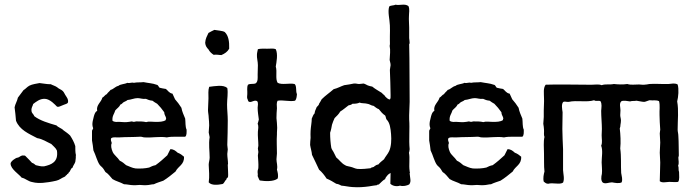

<svg xmlns="http://www.w3.org/2000/svg" viewBox="-20 -784 2965 816"><path d="M55 -114C47 -114 25 -98 25 -89C25 -76 35 -65 45 -55C55 -45 66 -37 72 -29C90 -25 99 -13 118 -10C132 -6 150 -6 163 -7C176 -8 198 -11 219 -16C233 -19 242 -28 253 -32C254 -33 255 -34 256 -33C258 -37 261 -39 264 -41C265 -46 272 -45 272 -51C280 -55 279 -68 288 -71C291 -81 297 -87 300 -96C301 -105 303 -113 302 -123C304 -124 303 -125 302 -128C300 -137 300 -151 300 -163C295 -180 287 -194 278 -208C270 -216 260 -223 250 -230C242 -239 228 -242 220 -251C186 -261 151 -271 126 -290C123 -299 115 -302 114 -312C112 -327 119 -332 121 -342C133 -351 149 -365 171 -364C193 -363 215 -338 221 -332C227 -326 240 -335 252 -339C258 -342 266 -342 269 -349C271 -362 265 -368 261 -375C255 -383 253 -391 247 -397C240 -404 230 -406 223 -413C215 -419 205 -421 196 -426C178 -426 167 -429 148 -431C138 -429 116 -426 105 -420C94 -414 89 -406 80 -401L56 -369C53 -354 45 -343 42 -328C44 -309 47 -291 48 -271C63 -232 102 -216 138 -197C162 -193 178 -181 198 -172C206 -163 217 -156 222 -144C229 -95 198 -84 167 -77C152 -76 143 -80 132 -82C127 -86 123 -90 116 -92C108 -100 100 -110 92 -117C89 -120 87 -124 81 -123C68 -125 65 -116 55 -114Z M767 -203C774 -208 773 -221 773 -233C767 -245 769 -265 767 -280C761 -295 754 -309 751 -326C742 -340 734 -351 724 -362C721 -370 716 -378 713 -386C699 -388 694 -399 685 -406C674 -408 670 -408 659 -411C653 -414 654 -423 645 -424C630 -430 609 -431 590 -435C574 -433 563 -435 549 -432C538 -435 532 -429 521 -432C510 -426 492 -427 483 -419C469 -416 463 -405 450 -402C445 -395 438 -391 434 -384C426 -381 423 -373 415 -369C410 -349 388 -338 393 -313C385 -309 382 -300 379 -290L374 -269C372 -258 372 -249 376 -239C375 -233 370 -232 371 -224V-187C374 -174 375 -159 377 -145C387 -125 393 -98 404 -83C407 -79 409 -78 412 -75C419 -69 423 -61 428 -53C440 -46 448 -34 458 -23C472 -14 491 -10 507 -1C520 -1 533 3 546 3C555 4 564 2 574 2C584 2 593 4 601 3C614 3 624 -1 634 -1C646 -7 660 -11 674 -16C692 -27 709 -41 726 -55C737 -78 764 -84 762 -118C754 -125 746 -131 735 -135C727 -142 719 -150 704 -150L691 -124C675 -109 659 -95 641 -82C630 -80 622 -76 614 -72C597 -68 578 -67 557 -68C541 -70 530 -77 516 -82C508 -89 500 -96 489 -101C479 -116 465 -125 459 -138C453 -152 450 -166 455 -176C453 -183 449 -190 453 -197C463 -203 475 -199 486 -200C516 -202 546 -201 577 -203C584 -203 588 -200 595 -200C627 -198 659 -205 689 -200C710 -205 743 -202 767 -203ZM686 -282C687 -278 683 -279 685 -274C674 -266 657 -266 641 -266C626 -266 612 -269 601 -265C589 -268 575 -268 559 -268C556 -268 552 -266 549 -266C545 -266 543 -268 540 -268C532 -267 525 -265 518 -265C508 -264 498 -266 488 -266C478 -266 466 -264 458 -271C456 -292 466 -300 470 -315C478 -324 487 -329 492 -340C497 -341 500 -345 503 -348C508 -352 517 -354 522 -359C537 -360 550 -367 565 -367C576 -367 587 -362 600 -364C608 -360 617 -357 628 -356C634 -351 641 -347 648 -343C659 -332 669 -320 678 -307C678 -296 684 -291 686 -282Z M867 -9C879 5 906 2 926 -2C934 -6 935 -16 942 -21C942 -26 946 -28 949 -31C951 -35 948 -76 948 -84C948 -86 950 -86 949 -89C949 -102 946 -116 946 -130C946 -136 948 -142 948 -149C948 -155 946 -161 946 -168C947 -202 948 -238 948 -272C948 -295 945 -318 945 -340C945 -364 950 -388 946 -410C929 -425 894 -418 869 -415C864 -400 866 -383 866 -366C866 -350 864 -333 864 -316C864 -306 867 -294 867 -284C868 -273 869 -262 869 -251C869 -241 867 -231 867 -221L871 -201C866 -171 871 -142 871 -114C871 -104 867 -94 867 -84C868 -59 871 -34 867 -9ZM954 -577C955 -608 951 -633 935 -648C924 -654 906 -654 891 -657C883 -653 874 -649 866 -644C860 -631 853 -620 852 -602C853 -589 859 -581 866 -574C871 -564 879 -557 888 -551C901 -553 910 -550 921 -550C935 -556 947 -564 954 -577Z M1234 -356C1240 -362 1241 -373 1242 -384C1236 -396 1242 -419 1232 -427C1210 -432 1179 -422 1160 -432C1149 -450 1159 -479 1152 -501C1155 -520 1162 -554 1152 -575C1143 -579 1130 -577 1116 -577C1102 -577 1088 -578 1076 -575C1075 -568 1072 -560 1072 -551C1071 -538 1076 -523 1076 -507C1076 -493 1075 -480 1075 -466C1075 -454 1077 -438 1067 -430C1056 -425 1044 -430 1034 -424C1028 -413 1032 -396 1031 -384C1031 -375 1029 -373 1031 -365C1034 -361 1033 -352 1040 -351C1050 -348 1061 -361 1073 -354C1079 -346 1075 -335 1075 -326C1075 -309 1078 -293 1080 -276C1078 -269 1077 -263 1075 -258C1080 -247 1077 -235 1076 -224C1075 -205 1078 -185 1078 -165C1078 -161 1076 -156 1076 -153C1076 -148 1078 -143 1078 -138C1078 -133 1076 -128 1076 -123C1077 -105 1079 -88 1078 -71C1078 -66 1075 -61 1075 -57C1074 -50 1077 -43 1075 -36C1078 -30 1080 -22 1084 -17C1109 -13 1143 -12 1160 -25C1164 -38 1160 -52 1157 -63C1161 -79 1155 -93 1155 -107C1155 -115 1157 -124 1157 -132C1157 -158 1155 -187 1157 -213V-220C1157 -228 1158 -234 1158 -241C1158 -255 1156 -269 1155 -282C1155 -297 1156 -310 1157 -324C1157 -335 1154 -346 1160 -356C1184 -360 1211 -351 1234 -356Z M1719 0C1725 -7 1725 -17 1724 -23L1721 -47C1721 -47 1723 -50 1722 -52C1722 -52 1721 -54 1721 -57C1717 -84 1723 -112 1718 -135C1720 -139 1720 -145 1721 -150C1717 -192 1722 -237 1719 -276C1718 -298 1721 -329 1721 -351C1720 -431 1721 -520 1719 -596C1719 -598 1721 -599 1721 -600C1721 -605 1720 -616 1719 -622V-667C1719 -683 1717 -699 1718 -715C1718 -730 1722 -744 1716 -758C1701 -770 1680 -760 1661 -764C1654 -760 1640 -762 1634 -756C1627 -732 1636 -704 1637 -676C1638 -661 1637 -646 1637 -630V-611C1637 -604 1638 -596 1636 -589C1640 -570 1637 -550 1636 -529C1637 -522 1640 -516 1640 -507L1637 -487C1639 -451 1639 -417 1640 -380C1640 -372 1641 -364 1636 -361C1628 -363 1623 -368 1618 -373C1615 -380 1607 -383 1603 -389C1589 -398 1574 -406 1562 -416C1555 -417 1549 -419 1543 -421C1536 -424 1533 -427 1525 -429C1520 -429 1514 -427 1506 -427C1499 -427 1492 -430 1484 -429C1471 -426 1457 -424 1443 -422C1428 -417 1415 -409 1398 -405C1381 -390 1363 -378 1347 -362C1344 -355 1340 -350 1336 -343C1335 -334 1326 -333 1324 -324C1321 -318 1318 -311 1317 -302C1311 -297 1309 -288 1305 -280C1305 -264 1301 -246 1300 -228C1299 -219 1300 -208 1300 -198C1299 -188 1298 -178 1298 -168C1300 -154 1305 -140 1306 -126C1317 -105 1326 -83 1336 -63C1349 -52 1359 -39 1368 -25C1383 -19 1396 -11 1409 -3C1417 -2 1424 1 1431 5C1446 6 1461 10 1478 11C1504 13 1528 11 1549 8C1561 6 1572 4 1582 3C1583 1 1586 0 1590 0C1599 -8 1606 -17 1617 -23C1618 -30 1623 -33 1626 -38C1629 -43 1640 -49 1640 -49C1640 -49 1639 -18 1639 -3C1648 6 1665 10 1680 5C1694 9 1709 5 1719 0ZM1623 -124C1619 -118 1615 -113 1612 -107C1604 -100 1595 -94 1588 -85C1581 -84 1576 -81 1571 -77C1568 -72 1558 -74 1555 -69C1538 -67 1520 -65 1500 -66C1489 -67 1480 -73 1470 -75C1464 -77 1458 -77 1453 -79C1452 -79 1448 -81 1447 -82C1432 -89 1422 -105 1409 -115L1399 -135C1396 -142 1390 -148 1388 -156C1385 -174 1383 -196 1383 -220C1387 -231 1389 -243 1391 -254C1394 -264 1398 -273 1402 -282C1411 -291 1420 -299 1426 -310C1439 -318 1449 -327 1461 -336C1467 -337 1474 -339 1478 -343C1490 -343 1501 -344 1508 -348C1517 -344 1531 -346 1541 -343C1551 -342 1557 -335 1568 -334C1575 -329 1581 -323 1590 -320C1598 -310 1606 -300 1617 -293C1620 -288 1620 -280 1623 -276C1637 -263 1640 -238 1642 -214C1644 -190 1643 -162 1634 -142C1631 -135 1627 -130 1623 -124Z M2200 -203C2207 -208 2206 -221 2206 -233C2200 -245 2202 -265 2200 -280C2194 -295 2187 -309 2184 -326C2175 -340 2167 -351 2157 -362C2154 -370 2149 -378 2146 -386C2132 -388 2127 -399 2118 -406C2107 -408 2103 -408 2092 -411C2086 -414 2087 -423 2078 -424C2063 -430 2042 -431 2023 -435C2007 -433 1996 -435 1982 -432C1971 -435 1965 -429 1954 -432C1943 -426 1925 -427 1916 -419C1902 -416 1896 -405 1883 -402C1878 -395 1871 -391 1867 -384C1859 -381 1856 -373 1848 -369C1843 -349 1821 -338 1826 -313C1818 -309 1815 -300 1812 -290L1807 -269C1805 -258 1805 -249 1809 -239C1808 -233 1803 -232 1804 -224V-187C1807 -174 1808 -159 1810 -145C1820 -125 1826 -98 1837 -83C1840 -79 1842 -78 1845 -75C1852 -69 1856 -61 1861 -53C1873 -46 1881 -34 1891 -23C1905 -14 1924 -10 1940 -1C1953 -1 1966 3 1979 3C1988 4 1997 2 2007 2C2017 2 2026 4 2034 3C2047 3 2057 -1 2067 -1C2079 -7 2093 -11 2107 -16C2125 -27 2142 -41 2159 -55C2170 -78 2197 -84 2195 -118C2187 -125 2179 -131 2168 -135C2160 -142 2152 -150 2137 -150L2124 -124C2108 -109 2092 -95 2074 -82C2063 -80 2055 -76 2047 -72C2030 -68 2011 -67 1990 -68C1974 -70 1963 -77 1949 -82C1941 -89 1933 -96 1922 -101C1912 -116 1898 -125 1892 -138C1886 -152 1883 -166 1888 -176C1886 -183 1882 -190 1886 -197C1896 -203 1908 -199 1919 -200C1949 -202 1979 -201 2010 -203C2017 -203 2021 -200 2028 -200C2060 -198 2092 -205 2122 -200C2143 -205 2176 -202 2200 -203ZM2119 -282C2120 -278 2116 -279 2118 -274C2107 -266 2090 -266 2074 -266C2059 -266 2045 -269 2034 -265C2022 -268 2008 -268 1992 -268C1989 -268 1985 -266 1982 -266C1978 -266 1976 -268 1973 -268C1965 -267 1958 -265 1951 -265C1941 -264 1931 -266 1921 -266C1911 -266 1899 -264 1891 -271C1889 -292 1899 -300 1903 -315C1911 -324 1920 -329 1925 -340C1930 -341 1933 -345 1936 -348C1941 -352 1950 -354 1955 -359C1970 -360 1983 -367 1998 -367C2009 -367 2020 -362 2033 -364C2041 -360 2050 -357 2061 -356C2067 -351 2074 -347 2081 -343C2092 -332 2102 -320 2111 -307C2111 -296 2117 -291 2119 -282Z M2862 -11C2869 -20 2866 -38 2866 -53C2862 -63 2866 -71 2862 -80C2867 -91 2863 -103 2863 -115C2863 -117 2865 -119 2865 -123C2864 -148 2865 -179 2863 -206C2863 -216 2860 -224 2860 -233C2860 -274 2865 -315 2858 -353C2863 -372 2866 -405 2860 -425C2848 -432 2834 -428 2821 -427C2794 -426 2766 -429 2740 -427C2733 -426 2726 -424 2718 -424C2711 -423 2703 -425 2696 -425C2677 -425 2661 -422 2646 -427C2629 -424 2606 -425 2589 -427C2571 -423 2554 -428 2537 -422C2524 -427 2511 -424 2497 -424H2475C2413 -424 2357 -426 2299 -424C2288 -409 2292 -388 2292 -367C2293 -350 2291 -333 2291 -315V-287C2291 -277 2289 -267 2289 -258C2290 -250 2292 -241 2292 -233C2293 -222 2290 -211 2294 -202C2289 -181 2292 -156 2292 -132C2293 -106 2291 -80 2294 -55C2291 -44 2287 -26 2291 -12C2296 -8 2301 -3 2310 -3C2329 -9 2359 2 2373 -8C2380 -24 2374 -43 2373 -61V-150C2372 -179 2370 -208 2370 -236C2370 -260 2371 -286 2371 -307C2369 -321 2365 -342 2374 -351C2382 -354 2387 -350 2397 -351C2431 -359 2473 -348 2505 -358C2513 -352 2523 -358 2532 -354C2539 -342 2536 -328 2535 -313C2535 -289 2538 -259 2538 -236C2538 -227 2537 -218 2537 -209C2537 -193 2541 -178 2535 -165C2543 -143 2537 -118 2537 -94C2537 -78 2540 -62 2538 -45C2535 -33 2533 -16 2542 -8C2553 -1 2568 -9 2581 -9C2593 -7 2611 -3 2622 -9C2627 -22 2622 -35 2620 -49C2618 -82 2621 -119 2616 -153C2619 -179 2617 -213 2614 -238C2616 -243 2617 -248 2617 -254C2618 -259 2619 -267 2619 -272C2619 -280 2616 -287 2616 -295C2616 -301 2617 -308 2617 -315C2617 -328 2611 -343 2620 -353C2629 -359 2647 -354 2658 -353C2665 -356 2677 -354 2685 -356L2702 -353C2708 -352 2713 -351 2718 -351C2726 -352 2732 -356 2740 -358C2757 -356 2769 -360 2781 -354C2786 -335 2782 -315 2783 -295C2783 -285 2784 -275 2784 -265C2784 -254 2786 -243 2786 -233C2786 -228 2784 -223 2784 -217C2784 -204 2786 -191 2786 -178C2786 -163 2784 -150 2784 -135C2784 -121 2786 -107 2786 -93C2786 -68 2784 -36 2784 -14C2793 -6 2809 -10 2824 -11C2838 -11 2851 -9 2862 -11Z"/></svg>

Font: FuturaRener
Style: Regular
Weight: 400
Designer: BSozoo
Foundry: BSozoo
Version: Version 1.0